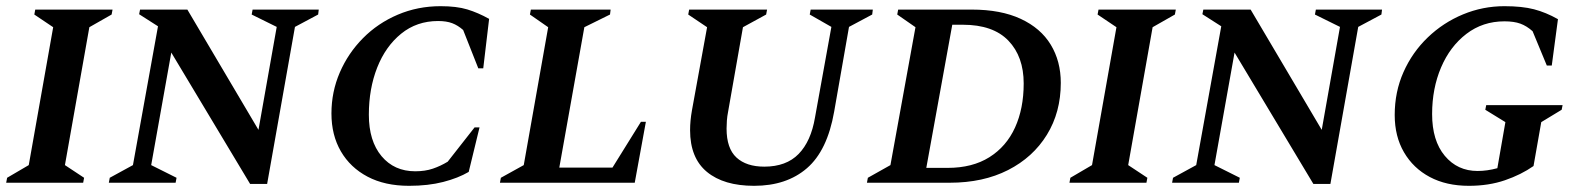

<svg xmlns="http://www.w3.org/2000/svg" viewBox="-27 -591 5117 621"><path d="M-7 0 -4 -16 66 -57 145 -503 84 -544 87 -560H337L334 -544L262 -503L183 -57L245 -16L242 0Z M325 0 328 -16 403 -57 484 -506 423 -545 426 -560H579L809 -171L868 -504L787 -544L790 -560H1004L1002 -544L927 -504L837 4H782L527 -421L462 -57L544 -16L541 0Z M1296 10Q1218 10 1162 -19.5Q1106 -49 1075.5 -101.5Q1045 -154 1045 -224Q1045 -294 1072 -356.5Q1099 -419 1147 -467.5Q1195 -516 1259.5 -543.5Q1324 -571 1398 -571Q1450 -571 1484.5 -560.5Q1519 -550 1555 -530L1536 -370H1520L1471 -494Q1454 -509 1435.5 -516Q1417 -523 1390 -523Q1321 -523 1270.5 -482Q1220 -441 1193 -372.5Q1166 -304 1166 -220Q1166 -135 1207 -86Q1248 -37 1316 -37Q1348 -37 1373 -45.5Q1398 -54 1421 -68L1508 -179H1524L1489 -35Q1455 -15 1406.5 -2.5Q1358 10 1296 10Z M1590 0 1593 -16 1667 -57 1746 -503 1687 -544 1690 -560H1948L1946 -544L1863 -503L1782 -49H1954L2046 -197H2062L2026 0Z M2412 10Q2314 10 2259.5 -35Q2205 -80 2205 -170Q2205 -200 2211 -234L2260 -503L2199 -544L2202 -560H2454L2451 -544L2376 -503L2328 -230Q2325 -215 2324 -201Q2323 -187 2323 -175Q2323 -111 2355 -81.5Q2387 -52 2445 -52Q2516 -52 2556 -93Q2596 -134 2609 -211L2662 -504L2592 -544L2595 -560H2796L2794 -544L2719 -504L2671 -230Q2649 -104 2583 -47Q2517 10 2412 10Z M2777 0 2780 -16 2853 -57 2934 -503 2875 -544 2878 -560H3116Q3210 -560 3274.5 -530Q3339 -500 3371.5 -446.5Q3404 -393 3404 -323Q3404 -228 3359 -155Q3314 -82 3233.5 -41Q3153 0 3045 0ZM3087 -511H3053L2969 -48H3038Q3118 -48 3173 -82.5Q3228 -117 3256 -178.5Q3284 -240 3284 -321Q3284 -408 3234.5 -459.5Q3185 -511 3087 -511Z M3432 0 3435 -16 3505 -57 3584 -503 3523 -544 3526 -560H3776L3773 -544L3701 -503L3622 -57L3684 -16L3681 0Z M3764 0 3767 -16 3842 -57 3923 -506 3862 -545 3865 -560H4018L4248 -171L4307 -504L4226 -544L4229 -560H4443L4441 -544L4366 -504L4276 4H4221L3966 -421L3901 -57L3983 -16L3980 0Z M4724 10Q4651 10 4597.5 -18.5Q4544 -47 4514 -98.5Q4484 -150 4484 -219Q4484 -294 4512.5 -358Q4541 -422 4591 -470Q4641 -518 4705 -544.5Q4769 -571 4839 -571Q4896 -571 4934.5 -561Q4973 -551 5012 -529L4992 -379H4976L4930 -490Q4911 -507 4890.5 -514.5Q4870 -522 4839 -522Q4769 -522 4716 -481.5Q4663 -441 4634 -373Q4605 -305 4605 -222Q4605 -136 4646 -87Q4687 -38 4752 -38Q4783 -38 4816 -47L4842 -196L4777 -236L4780 -251H5027L5024 -236L4958 -196L4933 -54Q4893 -26 4840.5 -8Q4788 10 4724 10Z"/></svg>

Font: Spectral SC SemiBold
Style: Italic
Weight: 600
Italic angle: -10°
Designer: Jean-Baptiste Levee
Foundry: Production Type
Version: Version 2.001